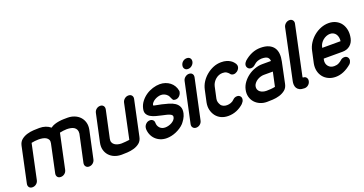

<svg xmlns="http://www.w3.org/2000/svg" viewBox="-37 -1394 3915 2064"><g transform="rotate(-20 1920.5 -362.0)"><path d="M144 -47Q139 -22 119.5 -6Q100 10 75 10Q50 10 37.5 -6Q25 -22 30 -47L116 -450Q125 -492 153.5 -515Q182 -538 219 -549Q256 -560 294 -562Q332 -564 360 -564Q436 -564 486 -522Q507 -538 533 -546.5Q559 -555 586 -559Q613 -563 638 -563.5Q663 -564 683 -564Q726 -564 762.5 -549Q799 -534 823.5 -507Q848 -480 858 -443Q868 -406 859 -361L792 -49Q787 -24 767.5 -7.5Q748 9 722 9Q699 9 686 -7.5Q673 -24 678 -49L745 -360Q748 -386 740 -403.5Q732 -421 716.5 -431.5Q701 -442 679 -446.5Q657 -451 633 -451Q613 -451 592.5 -448Q572 -445 552 -441L468 -47Q463 -22 443.5 -6Q424 10 399 10Q374 10 361.5 -6Q349 -22 354 -47L422 -367Q427 -391 419 -407Q411 -423 394.5 -433Q378 -443 355.5 -447Q333 -451 309 -451Q288 -451 267.5 -448.5Q247 -446 228 -442Z M1310 -509Q1315 -532 1334.5 -548.5Q1354 -565 1379 -565Q1404 -565 1417 -548.5Q1430 -532 1425 -509L1339 -105Q1330 -62 1301 -39Q1272 -16 1235 -5.5Q1198 5 1160 7Q1122 9 1095 9Q1051 9 1015 -5.5Q979 -20 954.5 -47Q930 -74 920 -111.5Q910 -149 920 -195L987 -506Q992 -532 1011.5 -548Q1031 -564 1056 -564Q1079 -564 1092 -548Q1105 -532 1100 -506L1033 -195Q1028 -172 1035 -155Q1042 -138 1057 -127Q1072 -116 1092.5 -110.5Q1113 -105 1135 -105Q1157 -105 1183 -108Q1209 -111 1226 -113Z M1910 -430Q1912 -425 1911.5 -418.5Q1911 -412 1909 -407Q1904 -385 1885.5 -367.5Q1867 -350 1841 -350Q1820 -350 1813 -360Q1806 -370 1799 -386L1800 -385Q1797 -392 1793.5 -400Q1790 -408 1785 -414Q1771 -431 1751.5 -440.5Q1732 -450 1710 -450Q1692 -450 1672.5 -444Q1653 -438 1636.5 -428Q1620 -418 1608 -404.5Q1596 -391 1593 -376Q1592 -371 1609 -367.5Q1626 -364 1652 -359Q1660 -357 1667.5 -356Q1675 -355 1683 -353Q1722 -344 1760 -333Q1798 -322 1826 -303.5Q1854 -285 1867.5 -255.5Q1881 -226 1871 -181Q1868 -167 1861.5 -151.5Q1855 -136 1846.5 -122.5Q1838 -109 1829.5 -97.5Q1821 -86 1815 -79Q1796 -59 1771.5 -43Q1747 -27 1720.5 -15.5Q1694 -4 1666 2Q1638 8 1613 8Q1573 8 1540.5 -5.5Q1508 -19 1484.5 -42.5Q1461 -66 1448 -98Q1435 -130 1435 -167L1436 -166Q1436 -175 1437 -178Q1442 -201 1461 -218Q1480 -235 1506 -235Q1526 -235 1539 -222.5Q1552 -210 1552 -190Q1552 -154 1575 -130Q1598 -106 1636 -106Q1655 -106 1675 -111.5Q1695 -117 1712 -126.5Q1729 -136 1741.5 -150Q1754 -164 1757 -181Q1760 -194 1752 -203Q1744 -212 1728.5 -218.5Q1713 -225 1691.5 -230Q1670 -235 1647 -240Q1614 -247 1581 -256Q1548 -265 1523 -279.5Q1498 -294 1485 -317Q1472 -340 1480 -376Q1489 -419 1515.5 -454Q1542 -489 1578 -513.5Q1614 -538 1656 -551Q1698 -564 1737 -564Q1770 -564 1799.5 -554Q1829 -544 1852 -526Q1875 -508 1890 -483Q1905 -458 1910 -429Z M2081 -613Q2056 -613 2043.5 -630Q2031 -647 2036 -670Q2041 -695 2060.5 -711Q2080 -727 2105 -727Q2130 -727 2143 -711Q2156 -695 2151 -670Q2146 -647 2126 -630Q2106 -613 2081 -613ZM2001 -504Q2006 -529 2026.5 -545Q2047 -561 2070 -561Q2095 -561 2107.5 -545Q2120 -529 2115 -504L2017 -47Q2012 -22 1992.5 -6Q1973 10 1948 10Q1925 10 1911.5 -6Q1898 -22 1903 -47Z M2426 -138Q2446 -158 2473 -158Q2494 -158 2506 -146Q2524 -129 2518 -102Q2514 -82 2495 -63H2496Q2458 -28 2412.5 -9Q2367 10 2316 10Q2271 10 2235.5 -6.5Q2200 -23 2176 -54Q2153 -85 2144 -124Q2135 -163 2144 -208L2173 -342Q2183 -389 2208.5 -428Q2234 -467 2270 -496Q2305 -525 2347.5 -542.5Q2390 -560 2437 -560Q2473 -560 2498.5 -552Q2524 -544 2541.5 -532.5Q2559 -521 2569.5 -508.5Q2580 -496 2586 -487H2585Q2596 -469 2592 -449Q2590 -438 2582 -426Q2574 -414 2563 -406Q2543 -392 2523 -392Q2512 -392 2501.5 -396.5Q2491 -401 2485 -411Q2484 -412 2482.5 -413Q2481 -414 2481 -416Q2473 -425 2457.5 -435.5Q2442 -446 2413 -446Q2369 -446 2333 -416Q2316 -402 2303.5 -382.5Q2291 -363 2286 -342L2257 -208Q2253 -187 2258 -169Q2263 -151 2274 -134H2273Q2297 -104 2342 -104Q2364 -104 2386.5 -112Q2409 -120 2426 -138Z M2947 -389Q2946 -416 2928 -432Q2910 -448 2858 -448Q2832 -446 2811 -438Q2790 -430 2770 -411Q2747 -389 2721 -389Q2698 -389 2684.5 -406.5Q2671 -424 2676 -446Q2678 -455 2684 -465Q2690 -475 2698 -483Q2741 -521 2788.5 -541Q2836 -561 2888 -561Q2945 -561 2982 -544Q3019 -527 3038.5 -498Q3058 -469 3061.5 -429.5Q3065 -390 3055 -344L3005 -105Q2996 -62 2966.5 -39Q2937 -16 2900 -5Q2863 6 2824 8Q2785 10 2757 10Q2715 10 2679.5 -5.5Q2644 -21 2620 -48Q2596 -75 2586 -112.5Q2576 -150 2586 -194Q2595 -235 2621 -270.5Q2647 -306 2683 -332.5Q2719 -359 2762 -374Q2805 -389 2847 -389ZM2927 -275H2823Q2805 -275 2785 -269Q2765 -263 2748 -252.5Q2731 -242 2717.5 -226.5Q2704 -211 2699 -193Q2694 -170 2700.5 -153.5Q2707 -137 2721 -126Q2735 -115 2754 -109.5Q2773 -104 2794 -104Q2815 -104 2842 -106Q2869 -108 2892 -113Z M3210 -104Q3235 -104 3247.5 -87Q3260 -70 3255 -47Q3250 -22 3230.5 -6Q3211 10 3186 10Q3151 10 3130.5 -0.5Q3110 -11 3100.5 -27.5Q3091 -44 3089.5 -65Q3088 -86 3093 -107L3214 -678Q3219 -701 3238.5 -717.5Q3258 -734 3283 -734Q3306 -734 3319 -717.5Q3332 -701 3327 -678L3207 -114Q3205 -104 3210 -104Z M3513 -333H3723Q3726 -356 3722 -376.5Q3718 -397 3707.5 -412.5Q3697 -428 3680.5 -437Q3664 -446 3642 -446Q3620 -446 3599 -437.5Q3578 -429 3561 -415Q3544 -401 3531.5 -382Q3519 -363 3515 -341ZM3654 -138Q3665 -149 3677 -153.5Q3689 -158 3701 -158Q3726 -158 3738.5 -140.5Q3751 -123 3746 -101Q3744 -93 3739 -83Q3734 -73 3725 -65Q3636 10 3545 10Q3500 10 3463.5 -7Q3427 -24 3403.5 -53.5Q3380 -83 3371 -122.5Q3362 -162 3371 -208L3400 -341Q3409 -386 3435 -426Q3461 -466 3497.5 -496Q3534 -526 3577.5 -543Q3621 -560 3666 -560Q3712 -560 3748.5 -542Q3785 -524 3807.5 -492.5Q3830 -461 3838 -418Q3846 -375 3835 -324Q3824 -275 3789.5 -247Q3755 -219 3704 -219H3489L3486 -208Q3477 -165 3501 -134.5Q3525 -104 3569 -104Q3599 -104 3621 -115.5Q3643 -127 3654 -138Z"/></g></svg>

Font: VDS
Style: Bold Italic
Weight: 700
Designer: artmaker
Foundry: artmaker
Version: Version 1.000 2009 initial release